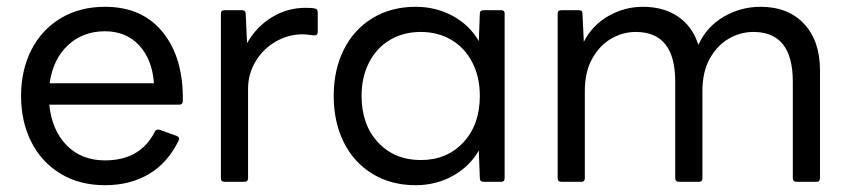

<svg xmlns="http://www.w3.org/2000/svg" viewBox="-20 -535 2508 565"><path d="M42 -253Q42 -329 72.5 -388.5Q103 -448 159 -481.5Q215 -515 289 -515Q399 -515 459.5 -439.5Q520 -364 518 -238Q518 -227 507 -227H125Q133 -151 176.5 -107Q220 -63 289 -63Q393 -63 436 -148Q440 -156 450 -153L500 -135Q505 -133 506.5 -129.5Q508 -126 506 -122Q474 -56 418.5 -23Q363 10 289 10Q214 10 158 -24Q102 -58 72 -117.5Q42 -177 42 -253ZM126 -290H433Q428 -360 389.5 -401.5Q351 -443 289 -443Q224 -443 180 -402Q136 -361 126 -290Z M641 0Q630 0 630 -11V-495Q630 -505 641 -505H692Q703 -505 703 -495L707 -408Q735 -457 780.5 -484.5Q826 -512 879 -512Q899 -512 906 -510Q915 -509 915 -499V-441Q915 -431 906 -431Q900 -431 889.5 -432.5Q879 -434 870 -434Q829 -434 792 -413Q755 -392 732.5 -355Q710 -318 710 -274V-11Q710 0 700 0Z M962 -253Q962 -329 991.5 -388.5Q1021 -448 1076 -481.5Q1131 -515 1203 -515Q1263 -515 1312.5 -488Q1362 -461 1389 -414L1392 -495Q1392 -505 1403 -505H1455Q1465 -505 1465 -495V-11Q1465 0 1455 0H1403Q1392 0 1392 -11L1389 -92Q1362 -45 1312.5 -17.5Q1263 10 1203 10Q1131 10 1076 -23.5Q1021 -57 991.5 -116.5Q962 -176 962 -253ZM1392 -253Q1392 -308 1370 -351Q1348 -394 1308.5 -417.5Q1269 -441 1218 -441Q1167 -441 1127.5 -417.5Q1088 -394 1066 -351Q1044 -308 1044 -253Q1044 -168 1092.5 -116Q1141 -64 1218 -64Q1295 -64 1343.5 -116Q1392 -168 1392 -253Z M1632 0Q1621 0 1621 -11V-495Q1621 -505 1632 -505H1683Q1694 -505 1694 -495L1698 -412Q1723 -461 1770.5 -488Q1818 -515 1872 -515Q1933 -515 1975.5 -486Q2018 -457 2035 -403Q2060 -457 2110 -486Q2160 -515 2218 -515Q2299 -515 2346 -465Q2393 -415 2393 -328V-11Q2393 0 2383 0H2324Q2313 0 2313 -11V-295Q2313 -441 2197 -441Q2159 -441 2125 -421.5Q2091 -402 2069 -363Q2047 -324 2047 -267V-11Q2047 0 2037 0H1978Q1967 0 1967 -11V-295Q1967 -441 1851 -441Q1813 -441 1779 -421.5Q1745 -402 1723 -363Q1701 -324 1701 -267V-11Q1701 0 1691 0Z"/></svg>

Font: LINE Seed Sans TH App
Style: Regular
Weight: 400
Designer: Dalton Maag Ltd | Thai characters by Cadson Demak Co.,Ltd.
Foundry: Dalton Maag Ltd
Version: Version 1.003